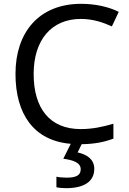

<svg xmlns="http://www.w3.org/2000/svg" viewBox="-20 -744 672 1004"><path d="M473 139C473 88 434 64 386 53L407 10C476 9 524 -1 573 -19V-97C519 -81 464 -69 402 -69C238 -69 156 -180 156 -357C156 -536 250 -645 403 -645C467 -645 521 -626 565 -606L601 -682C547 -709 477 -724 404 -724C183 -724 61 -574 61 -358C61 -147 157 -8 350 8L311 86C362 93 402 106 402 141C402 174 376 185 328 185C309 185 287 183 275 180V235C286 238 305 240 325 240C423 240 473 203 473 139Z"/></svg>

Font: Noto Sans Nandinagari
Style: Regular
Weight: 400
Designer: Ek Type
Foundry: Ek Type
Version: Version 1.002